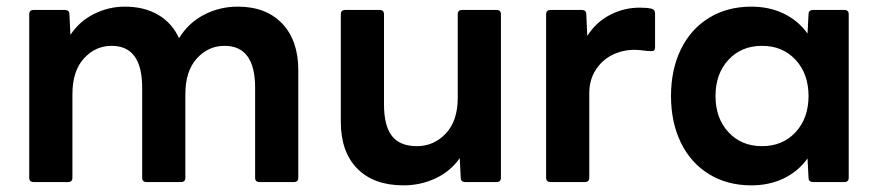

<svg xmlns="http://www.w3.org/2000/svg" viewBox="-20 -548 2643 578"><path d="M81 0Q68 0 68 -13V-505Q68 -518 81 -518H175Q189 -518 189 -505L192 -443Q219 -484 263 -506Q307 -528 356 -528Q414 -528 456 -503.5Q498 -479 519 -433Q547 -479 594 -503.5Q641 -528 696 -528Q781 -528 829.5 -477Q878 -426 878 -337V-13Q878 0 865 0H761Q748 0 748 -13V-284Q748 -410 656 -410Q607 -410 572.5 -372Q538 -334 538 -264V-13Q538 0 525 0H421Q408 0 408 -13V-284Q408 -410 316 -410Q267 -410 232.5 -372Q198 -334 198 -264V-13Q198 0 185 0Z M1006 -181V-505Q1006 -518 1019 -518H1123Q1136 -518 1136 -505V-234Q1136 -169 1160 -138.5Q1184 -108 1235 -108Q1286 -108 1322 -146Q1358 -184 1358 -254V-505Q1358 -518 1371 -518H1475Q1488 -518 1488 -505V-13Q1488 0 1475 0H1381Q1367 0 1367 -13L1364 -72Q1336 -32 1291 -11Q1246 10 1195 10Q1105 10 1055.5 -40.5Q1006 -91 1006 -181Z M1637 0Q1624 0 1624 -13V-505Q1624 -518 1637 -518H1731Q1745 -518 1745 -505L1748 -440Q1774 -481 1816 -503Q1858 -525 1906 -525Q1926 -525 1941 -522Q1952 -519 1952 -508V-405Q1952 -394 1941 -394Q1931 -394 1916.5 -396Q1902 -398 1890 -398Q1854 -398 1823 -382.5Q1792 -367 1773 -337Q1754 -307 1754 -268V-13Q1754 0 1741 0Z M2000 -259Q2000 -338 2029.5 -399Q2059 -460 2114 -494Q2169 -528 2242 -528Q2296 -528 2339.5 -507Q2383 -486 2411 -447L2414 -505Q2414 -518 2428 -518H2522Q2535 -518 2535 -505V-13Q2535 0 2522 0H2428Q2414 0 2414 -13L2411 -71Q2383 -32 2339.5 -11Q2296 10 2242 10Q2169 10 2114 -24Q2059 -58 2029.5 -119Q2000 -180 2000 -259ZM2414 -259Q2414 -326 2375 -368Q2336 -410 2274 -410Q2212 -410 2173 -368Q2134 -326 2134 -259Q2134 -192 2173 -150Q2212 -108 2274 -108Q2336 -108 2375 -150Q2414 -192 2414 -259Z"/></svg>

Font: LINE Seed Sans TH
Style: Bold
Weight: 700
Designer: Dalton Maag Ltd | Thai characters by Cadson Demak Co.,Ltd.
Foundry: Dalton Maag Ltd
Version: Version 1.002